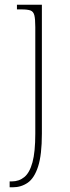

<svg xmlns="http://www.w3.org/2000/svg" viewBox="-20 -556 298 816"><path d="M21 240V215H30Q61 215 83.5 196.5Q106 178 118 134Q130 90 130 12V-441Q130 -475 126 -491Q122 -507 109.5 -511.5Q97 -516 72 -516H52V-536H158V12Q158 102 142 151.5Q126 201 98 220.5Q70 240 34 240Z"/></svg>

Font: Noto Serif Georgian SemiCondensed Thin
Style: Regular
Weight: 100
Width: 4
Designer: Monotype Design Team, Akaki Razmadze
Foundry: Google LLC
Version: Version 2.003; ttfautohint (v1.8.4.7-5d5b)